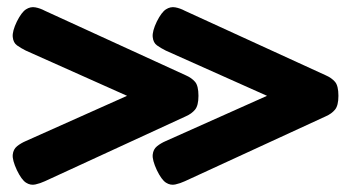

<svg xmlns="http://www.w3.org/2000/svg" viewBox="-20 -508 977 535"><path d="M27 -34Q14 -62 15.5 -77Q17 -92 27.5 -100.5Q38 -109 52 -115L334 -241L52 -367Q38 -374 27.5 -381.5Q17 -389 15.5 -405Q14 -421 27 -448Q40 -474 52.5 -482Q65 -490 78.5 -487.5Q92 -485 105 -478L498 -298Q514 -291 523.5 -280Q533 -269 533 -241Q533 -214 523.5 -202.5Q514 -191 498 -184L105 -3Q92 3 78.5 6Q65 9 52.5 1Q40 -7 27 -34ZM417 -34Q404 -62 405.5 -77Q407 -92 417.5 -100.5Q428 -109 442 -115L724 -241L442 -367Q428 -374 417.5 -381.5Q407 -389 405.5 -405Q404 -421 417 -448Q430 -474 442.5 -482Q455 -490 468.5 -487.5Q482 -485 495 -478L888 -298Q904 -291 913.5 -280Q923 -269 923 -241Q923 -214 913.5 -202.5Q904 -191 888 -184L495 -3Q482 3 468.5 6Q455 9 442.5 1Q430 -7 417 -34Z"/></svg>

Font: Fredoka Expanded SemiBold
Style: Regular
Weight: 600
Width: 7
Designer: Ben Nathan
Foundry: Milena B. Brandão, Ben Nathan
Version: Version 2.001